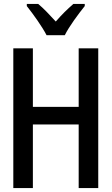

<svg xmlns="http://www.w3.org/2000/svg" viewBox="-20 -961 570 981"><path d="M218 -781H311C333 -826 381 -890 413 -930V-941H355C322 -912 298 -889 265 -851C234 -885 202 -919 175 -941H117V-930C151 -887 196 -824 218 -781ZM48 0H148V-325H382V0H482V-714H382V-415H148V-714H48Z"/></svg>

Font: Noto Sans Mono Condensed Medium
Style: Regular
Weight: 500
Width: 3
Designer: Monotype Design Team
Foundry: Monotype Imaging Inc.
Version: Version 2.014